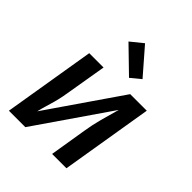

<svg xmlns="http://www.w3.org/2000/svg" viewBox="-212 -896 1024 1024"><g transform="rotate(45 300.0 -384.0)"><path d="M27 0 113 -520H221L186 -312Q182 -286 177 -260Q172 -234 165 -208Q158 -182 150 -156Q142 -130 136 -104H135Q135 -104 135 -103.5Q135 -103 135 -103L422 -520H547L461 0H353L387 -208Q391 -234 396.5 -260Q402 -286 409 -312Q416 -338 423.5 -364Q431 -390 438 -416Q438 -416 438 -416.5Q438 -417 438 -417L151 0ZM356 -577 217 -712 286 -768 412 -623Z"/></g></svg>

Font: Iosevka SS04 SmBd Ex Obl
Style: Regular
Weight: 600
Width: 7
Italic angle: -9°
Monospace: yes
Designer: Belleve Invis
Foundry: Belleve Invis
Version: Version 19.0.0; ttfautohint (v1.8.4)